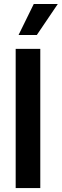

<svg xmlns="http://www.w3.org/2000/svg" viewBox="-20 -955 313 975"><path d="M184.6 0H59.6V-707H184.6ZM151.4 -934.6H273.4L167 -777.3H74.2Z"/></svg>

Font: Pretendard Std SemiBold
Style: Regular
Weight: 600
Designer: Base glyphs from Inter by Rasmus Andersson; Hangeul glyphs from Noto Sans CJK(Source Han Sans) by Jang Soo-young and Kan
Foundry: Kil Hyung-jin
Version: Version 1.309